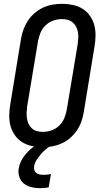

<svg xmlns="http://www.w3.org/2000/svg" viewBox="-20 -763 540 1006"><path d="M204 8Q175 8 147 2Q119 -4 96.5 -18Q74 -32 58 -54.5Q42 -77 35 -103.5Q28 -130 28.5 -159Q29 -188 34 -217L90 -559Q94 -584 103 -608.5Q112 -633 126.5 -655Q141 -677 161.5 -694.5Q182 -712 205.5 -723Q229 -734 254.5 -738.5Q280 -743 305 -743Q334 -743 362 -737Q390 -731 412.5 -717Q435 -703 451 -680.5Q467 -658 474 -631.5Q481 -605 480.5 -576Q480 -547 475 -518L419 -176Q415 -151 406.5 -126.5Q398 -102 383 -80Q368 -58 348 -40.5Q328 -23 304 -12Q280 -1 254.5 3.5Q229 8 204 8ZM205 -72Q227 -72 250 -80Q273 -88 290.5 -105Q308 -122 317 -144Q326 -166 330 -189L387 -531Q389 -547 390 -563Q391 -579 388.5 -594Q386 -609 379 -622.5Q372 -636 361 -645.5Q350 -655 335 -659Q320 -663 304 -663Q282 -663 259 -655Q236 -647 218.5 -630Q201 -613 192 -591Q183 -569 179 -546L122 -204Q120 -188 119.5 -172Q119 -156 121.5 -141Q124 -126 130.5 -112.5Q137 -99 148 -89.5Q159 -80 174 -76Q189 -72 205 -72ZM189 223Q166 223 144 217.5Q122 212 105.5 199Q89 186 81.5 164.5Q74 143 78 120Q81 101 90 82Q99 63 112.5 47Q126 31 142 17Q158 3 176 -8H249L248 0Q232 9 218 21Q204 33 192.5 47Q181 61 171 76.5Q161 92 159 109Q157 119 160 128.5Q163 138 170.5 143.5Q178 149 187.5 151Q197 153 207 153Q217 153 227 152Q237 151 247 149L235 219Q223 221 212 222Q201 223 189 223Z"/></svg>

Font: Iosevka Medium Oblique
Style: Regular
Weight: 500
Italic angle: -9°
Monospace: yes
Designer: Belleve Invis
Foundry: Belleve Invis
Version: Version 32.5.0; ttfautohint (v1.8.4)